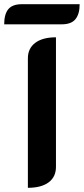

<svg xmlns="http://www.w3.org/2000/svg" viewBox="-54 -887 400 916"><path d="M79 -609Q79 -656 114 -682.5Q149 -709 213 -709V-91Q213 -43 178 -17Q143 9 79 9ZM51 -867H326Q326 -820 306 -795.5Q286 -771 241 -771H-34Q-34 -819 -14.5 -843Q5 -867 51 -867Z"/></svg>

Font: K2D
Style: Bold
Weight: 700
Designer: Katatrad Aksorn Co.,Ltd.
Foundry: Cadson Demak Co.,Ltd.
Version: Version 1.000; ttfautohint (v1.6)